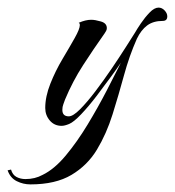

<svg xmlns="http://www.w3.org/2000/svg" viewBox="-101 -327 460 505"><path d="M-21 158Q-40 158 -57 149.5Q-74 141 -81 121L-72 119Q-68 133 -57.5 138.5Q-47 144 -34 144Q-9 144 11 133Q42 118 72 82Q102 46 129.5 0.5Q157 -45 179.5 -88.5Q202 -132 217 -162Q209 -150 191.5 -126Q174 -102 153 -74.5Q132 -47 112.5 -26.5Q93 -6 81 -1Q69 4 61 4Q42 4 30 -10Q18 -24 18 -43Q18 -73 31.5 -107Q45 -141 63.5 -172Q82 -203 95.5 -227Q109 -251 109 -261Q109 -266 106 -267Q124 -275 139 -275Q149 -275 164.5 -270.5Q180 -266 180 -253Q180 -249 178 -245.5Q176 -242 174 -239Q145 -198 117.5 -155.5Q90 -113 70 -65Q68 -59 65.5 -52.5Q63 -46 63 -38Q63 -21 80 -21Q91 -21 109.5 -39.5Q128 -58 150 -87Q172 -116 193 -147Q214 -178 230.5 -204Q247 -230 254 -241Q259 -250 269.5 -265.5Q280 -281 292.5 -294Q305 -307 316 -307Q325 -307 332 -299.5Q339 -292 339 -284Q339 -272 327 -272Q302 -272 286 -260Q270 -248 259 -225Q239 -180 225 -128.5Q211 -77 195 -26Q179 25 154 66.5Q129 108 87 133Q45 158 -21 158Z"/></svg>

Font: Caramel
Style: Regular
Weight: 400
Designer: Robert E. Leuschke
Foundry: Robert E. Leuschke
Version: Version 1.010